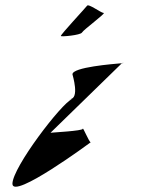

<svg xmlns="http://www.w3.org/2000/svg" viewBox="-20 -769 627 726"><path d="M27 -74C27 -12 323 -231 323 -231C317 -231 293 -291 293 -282C293 -274 177 -268 171 -267L441 -530C407 -527 254 -515 254 -488C254 -486 283 -394 243 -394H252C214 -380 27 -136 27 -74ZM210 -633C210 -629 285 -636 290 -646C295 -656 382 -720 372 -720C362 -720 314 -757 309 -747C303 -739 210 -639 210 -633ZM441 -530C449 -531 451 -531 442 -531Z"/></svg>

Font: Ampere
Style: SC
Weight: 400
Version: Version 1